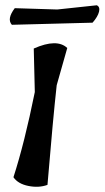

<svg xmlns="http://www.w3.org/2000/svg" viewBox="-20 -708 397 728"><path d="M347 -688Q360 -682 355.5 -663.5Q351 -645 331 -622L25 -614Q5 -636 36 -677L197 -672ZM112 -359 108 -524Q196 -563 235 -526L195 -385Q181 -259 160 -7Q127 5 87.5 -3Q48 -11 31 -36Q73 -166 112 -359Z"/></svg>

Font: Tillana Medium
Style: Regular
Weight: 500
Designer: Lipi Raval (Devanagari, Latin), Jonny Pinhorn (Latin)
Foundry: Indian Type Foundry
Version: Version 2.003;PS 1.0;hotconv 1.0.79;makeotf.lib2.5.61930; tt